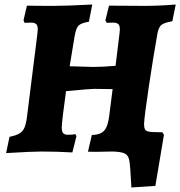

<svg xmlns="http://www.w3.org/2000/svg" viewBox="-20 -670 797 849"><path d="M617 -123Q617 -100 624.5 -93.5Q632 -87 657 -86L698 -85L705 -74L667 152L561 159L556 77Q554 43 548.5 28Q543 13 527.5 7Q512 1 477 0Q401 2 369 1L386 -73Q424 -74 440.5 -92Q457 -110 463 -158L478 -276L396 -277Q378 -277 272 -267L258 -161Q253 -116 253 -108Q253 -89 259 -81.5Q265 -74 281 -74Q303 -74 313 -77Q314 -75 315.5 -72.5Q317 -70 318 -68L300 4Q228 0 164 0Q119 0 7 7L22 -65Q52 -71 67 -80.5Q82 -90 89 -107.5Q96 -125 100 -159L145 -518Q147 -536 147 -540Q147 -557 140 -563.5Q133 -570 116 -570L89 -569L84 -580L99 -645Q134 -644 219 -644Q269 -644 388 -650L373 -574Q338 -568 327 -556.5Q316 -545 310 -510L288 -377L391 -374Q433 -374 491 -379L508 -518Q510 -536 510 -540Q510 -557 503 -563.5Q496 -570 480 -570L452 -569L446 -580L462 -645L619 -644Q683 -644 757 -650L742 -576Q706 -570 693.5 -559.5Q681 -549 676 -521Q657 -414 638 -286.5Q619 -159 617 -123Z"/></svg>

Font: Alegreya ExtraBold
Style: Italic
Weight: 800
Italic angle: -7°
Designer: Juan Pablo del Peral
Foundry: Huerta Tipografica
Version: Version 2.007; ttfautohint (v1.6)